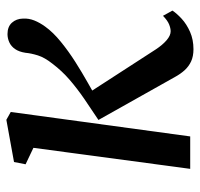

<svg xmlns="http://www.w3.org/2000/svg" viewBox="-32 -572 614 589"><g transform="rotate(-90 274.5 -277.0)"><path d="M51.5 0 116 -481 65.5 -505 72.5 -540.5 202 -564 226 -550.5 151 0ZM418.5 10Q397 10 381.2 2.8Q365.5 -4.5 354 -17.2Q342.5 -30 333.5 -46.5L201.5 -281.5Q235.5 -304 266.5 -325.2Q297.5 -346.5 324.8 -370Q352 -393.5 374 -422.5Q393 -446.5 399.5 -467.2Q406 -488 407.5 -505Q410.5 -525 419 -537.2Q427.5 -549.5 439.8 -555Q452 -560.5 465 -560.5Q487.5 -560.5 499.8 -547Q512 -533.5 512.5 -513Q513.5 -495.5 506.8 -478.5Q500 -461.5 488 -445Q470.5 -420.5 441.2 -396.8Q412 -373 379.2 -352.2Q346.5 -331.5 317.5 -315.2Q288.5 -299 270.5 -288.5L277.5 -322.5L418 -105.5Q431.5 -85 446 -72.5Q460.5 -60 473.5 -60Q483 -60 494.8 -64.8Q506.5 -69.5 521 -83.5L537 -54.5Q528.5 -41.5 512 -26.2Q495.5 -11 471.8 -0.5Q448 10 418.5 10Z"/></g></svg>

Font: Merriweather 28pt
Style: Italic
Weight: 400
Italic angle: -7.8°
Version: Version 2.101